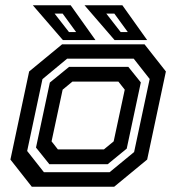

<svg xmlns="http://www.w3.org/2000/svg" viewBox="-20 -708 668 728"><path d="M100.5 0 19.5 -103 90.5 -437 215.5 -540H528L609 -437L538 -103L413 0ZM146.5 -55H395.5L488.5 -131.5L547.5 -408.5L487 -485.5H234.5L141 -408L83 -135.5ZM167 -85.5 116.5 -148.5 169 -395 242 -454.5H466.5L514 -395.5L460.5 -144.5L388.5 -85.5ZM199.5 -141.5H374L411 -172L453 -368L429 -398.5H254.5L217.5 -368L175.5 -172ZM538 -556H414.5L300.5 -688H444ZM464.5 -586.5 413.5 -656.5H383L437.5 -586.5ZM342 -556H218.5L104.5 -688H248ZM268.5 -586.5 217.5 -656.5H187L241.5 -586.5Z"/></svg>

Font: Tourney Thin SemiBold
Style: Italic
Weight: 600
Italic angle: -12°
Version: Version 1.015